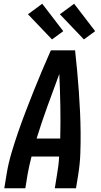

<svg xmlns="http://www.w3.org/2000/svg" viewBox="-20 -1003 540 1023"><path d="M3 0 15 -74Q24 -130 40.5 -186Q57 -242 76 -297Q95 -352 116 -407Q137 -462 159 -517Q181 -572 204 -626.5Q227 -681 251 -735H380Q386 -681 391 -626.5Q396 -572 400 -517Q404 -462 406.5 -407Q409 -352 409.5 -296.5Q410 -241 408 -185Q406 -129 397 -74L385 0H272L284 -74Q288 -97 291 -121Q294 -145 295 -169H148Q142 -145 136.5 -121.5Q131 -98 127 -74L115 0ZM301 -265Q303 -351 301.5 -437Q300 -523 296 -609Q264 -523 233 -437.5Q202 -352 175 -265ZM427 -793 299 -927 375 -983 487 -837ZM257 -793 129 -927 205 -983 317 -837Z"/></svg>

Font: Iosevka Curly Oblique
Style: Bold
Weight: 700
Italic angle: -9°
Monospace: yes
Designer: Belleve Invis
Foundry: Belleve Invis
Version: Version 11.1.0; ttfautohint (v1.8.3)